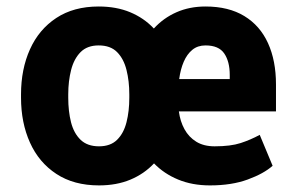

<svg xmlns="http://www.w3.org/2000/svg" viewBox="-20 -558 907 588"><path d="M825.2 -299.3V-216.8H527.8Q531.7 -186.5 544.9 -162.4Q558.1 -138.2 581.1 -124Q604 -109.9 637.2 -109.9Q686.5 -109.9 717 -119.9Q747.6 -129.9 775.4 -145L814.9 -50.3Q788.1 -26.4 738.8 -8.3Q689.5 9.8 623 9.8Q568.8 9.8 525.6 -8.1Q482.4 -25.9 451.7 -57.6Q421.4 -25.4 379.2 -7.8Q336.9 9.8 283.2 9.8Q206.1 9.8 152.6 -25.4Q99.1 -60.5 71.8 -121.3Q44.4 -182.1 44.4 -258.8V-269Q44.4 -346.2 71.8 -407Q99.1 -467.8 152.3 -502.9Q205.6 -538.1 282.2 -538.1Q336.4 -538.1 378.7 -520.5Q420.9 -502.9 451.2 -470.7Q480.5 -502.9 520.5 -520.5Q560.5 -538.1 609.4 -538.1Q680.2 -538.1 728.3 -508.8Q776.4 -479.5 800.8 -425.8Q825.2 -372.1 825.2 -299.3ZM376 -258.8V-269Q376 -309.6 367.4 -343.8Q358.9 -377.9 338.6 -398.4Q318.4 -418.9 282.2 -418.9Q247.1 -418.9 226.8 -398.4Q206.5 -377.9 197.8 -343.8Q189 -309.6 189 -269V-258.8Q189 -217.3 197.5 -183.6Q206.1 -149.9 226.8 -129.9Q247.6 -109.9 283.2 -109.9Q318.4 -109.9 338.6 -129.9Q358.9 -149.9 367.4 -183.6Q376 -217.3 376 -258.8ZM683.6 -315.9V-328.6Q683.6 -369.6 666.7 -394.3Q649.9 -418.9 609.4 -418.9Q585.4 -418.9 569.1 -405.5Q552.7 -392.1 542.7 -368.9Q532.7 -345.7 528.8 -315.9Z"/></svg>

Font: Robert Sans Black
Style: Regular
Weight: 900
Designer: Christian Robertson (extended by Adam Twardoch)
Foundry: Google
Version: Version 12.135;April 2, 2019;FontCreator 11.5.0.2425 64-bit;